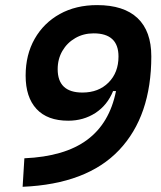

<svg xmlns="http://www.w3.org/2000/svg" viewBox="-20 -719 626 746"><path d="M67.9 6.8 74.7 -104Q231 -110.8 318.4 -175.5Q405.8 -240.2 430.7 -365.2H419.4Q397 -310.1 350.6 -280Q304.2 -250 245.1 -250Q164.1 -250 121.8 -295.7Q79.6 -341.3 79.6 -425.3Q79.6 -506.3 114.7 -568.1Q149.9 -629.9 212.4 -664.6Q274.9 -699.2 357.4 -699.2Q460.9 -699.2 514.4 -648.7Q567.9 -598.1 567.9 -500Q567.9 -268.1 442.9 -136Q317.9 -3.9 67.9 6.8ZM300.3 -359.4Q362.8 -359.4 401.6 -398.2Q440.4 -437 440.4 -499.5Q440.4 -589.4 343.8 -589.4Q304.2 -589.4 272.5 -571Q240.7 -552.7 222.4 -521.2Q204.1 -489.7 204.1 -450.2Q204.1 -359.4 300.3 -359.4Z"/></svg>

Font: Cascadia Mono NF SemiBold
Style: Italic
Weight: 600
Italic angle: -10°
Monospace: yes
Designer: Aaron Bell
Foundry: Saja Typeworks
Version: Version 2404.023; ttfautohint (v1.8.4)